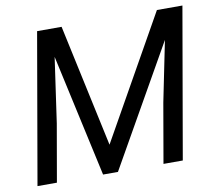

<svg xmlns="http://www.w3.org/2000/svg" viewBox="-78 -803 1009 894"><g transform="rotate(-10 426.0 -355.5)"><path d="M268.1 -710.9 392.6 -131.8 718.8 -710.9H839.4L715.8 0H624.5L673.3 -281.2L731.4 -567.4L409.2 0H338.9L211.9 -578.6L168 -272L120.6 0H28.8L152.3 -710.9Z"/></g></svg>

Font: TypoPRO Roboto
Style: Italic
Weight: 400
Italic angle: -12°
Designer: Google
Version: Version 2.136; 2016